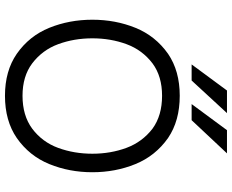

<svg xmlns="http://www.w3.org/2000/svg" viewBox="-101 -831 942 780"><g transform="rotate(90 370.0 -441.0)"><path d="M60.1 0ZM60.1 0ZM369.1 9.8Q268.1 9.8 198.7 -38.1Q126 -88.9 93 -170.2Q60.1 -251.5 60.1 -345.2Q60.1 -439 93 -520.3Q126 -601.6 198.7 -652.8Q268.1 -700.2 369.1 -700.2Q470.7 -700.2 540.5 -652.8Q613.3 -601.6 646.5 -520.3Q679.7 -439 679.7 -345.2Q679.7 -251.5 646.5 -170.2Q613.3 -88.9 540.5 -38.1Q470.7 9.8 369.1 9.8ZM369.1 -61.5Q449.2 -61.5 502.4 -100.6Q557.1 -141.6 580.8 -206.3Q604.5 -271 604.5 -345.2Q604.5 -419.4 580.6 -483.9Q556.6 -548.3 502.4 -589.8Q449.2 -628.4 369.1 -628.4Q290 -628.4 237.8 -589.8Q183.1 -548.3 159.4 -483.9Q135.7 -419.4 135.7 -345.2Q135.7 -271 159.4 -206.5Q183.1 -142.1 237.8 -100.6Q290 -61.5 369.1 -61.5ZM307.1 -748.5H241.7L347.7 -892.1H439.5ZM468.3 -748.5H402.8L508.8 -892.1H603Z"/></g></svg>

Font: Acari Sans
Style: Regular
Weight: 400
Designer: Alfredo Marco Pradil and Stefan Peev
Foundry: Hanken Design Co.
Version: Version 1.045;February 4, 2021;FontCreator 13.0.0.2655 64-bi